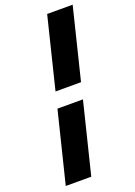

<svg xmlns="http://www.w3.org/2000/svg" viewBox="-169 -925 731 1040"><g transform="rotate(-20 196.0 -405.0)"><path d="M291 -450H144L245 -860H392ZM168 50H21L122 -359H269Z"/></g></svg>

Font: TypoPRO Sinkin Sans
Style: 700 Bold Italic
Weight: 700
Italic angle: -112°
Designer: Keith Bates
Foundry: K-Type
Version: Sinkin Sans (version 1.0)  by Keith Bates   •   © 2014   www